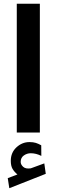

<svg xmlns="http://www.w3.org/2000/svg" viewBox="-20 -702 299 1016"><path d="M72.3 221.2Q55.7 207.5 46.4 191.7Q37.1 175.8 37.1 148.9Q37.1 105.5 67.1 77.6Q97.2 49.8 135.7 49.8Q155.8 49.8 169.7 54.2Q183.6 58.6 198.2 66.9L198.7 123Q170.9 108.9 142.6 108.9Q123 108.9 106.2 120.6Q89.4 132.3 89.4 155.3Q89.8 168.9 102.5 180.7Q115.2 192.4 141.1 189Q142.1 189 145 188L214.4 162.6L222.2 217.8L29.3 293.9L21 240.7ZM190.9 -682.1V-0.5H68.8V-682.1Z"/></svg>

Font: Vazirmatn FD
Style: Bold
Weight: 700
Designer: Saber Rastikerdar
Foundry: Saber Rastikerdar
Version: Version 33.001